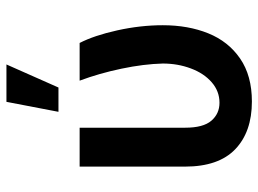

<svg xmlns="http://www.w3.org/2000/svg" viewBox="-124 -676 810 602"><g transform="rotate(-90 281.0 -375.0)"><path d="M181.6 -530.3V-199.2Q181.6 -142.6 203.6 -117.2Q225.6 -91.8 259.8 -91.8Q295.9 -91.8 324 -116.2Q352.1 -140.6 367.4 -181.6Q382.8 -222.7 382.8 -269.5Q381.3 -329.1 366.7 -398.9Q352.1 -468.8 329.1 -530.3H447.3Q470.7 -484.9 486.8 -412.4Q502.9 -339.8 502.9 -269.5Q502.9 -189.9 477.5 -127Q452.1 -64 398.4 -27.1Q344.7 9.8 263.7 9.8Q168.5 9.8 114 -42.5Q59.6 -94.7 59.6 -200.2V-530.3ZM262.7 -759.8H379.9L307.6 -596.7H231.4Z"/></g></svg>

Font: Pretendard GOV SemiBold
Style: Regular
Weight: 600
Designer: Base glyphs from Inter by Rasmus Andersson; Hangeul glyphs from Noto Sans CJK(Source Han Sans) by Jang Soo-young and Kan
Foundry: Kil Hyung-jin
Version: Version 1.309